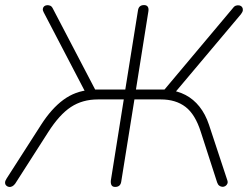

<svg xmlns="http://www.w3.org/2000/svg" viewBox="-30 -731 978 757"><path d="M424 6Q414 6 410 -0.5Q406 -7 407 -19L458 -339H356Q295 -339 249.5 -309Q204 -279 160 -210L30 -7Q25 0 18.5 3.5Q12 7 5.5 6Q-1 5 -5.5 0.5Q-10 -4 -10 -11Q-10 -18 -4 -27L132 -239Q173 -303 220 -337.5Q267 -372 324 -376L311 -359L142 -683Q138 -690 139 -696.5Q140 -703 144.5 -706.5Q149 -710 155.5 -710.5Q162 -711 168 -708.5Q174 -706 178 -698L353 -363L334 -378H464L514 -690Q517 -711 538 -711Q548 -711 552.5 -704.5Q557 -698 555 -686L506 -378H623L606 -363L889 -700Q894 -707 901 -709Q908 -711 914.5 -709.5Q921 -708 924.5 -703Q928 -698 927.5 -691Q927 -684 920 -675L654 -359L633 -376Q670 -373 701.5 -356.5Q733 -340 756.5 -310.5Q780 -281 794 -239L866 -21Q869 -13 866.5 -7Q864 -1 858.5 2.5Q853 6 846.5 5.5Q840 5 834.5 1Q829 -3 826 -12L762 -210Q740 -280 701.5 -309.5Q663 -339 604 -339H500L448 -15Q445 6 424 6Z"/></svg>

Font: Nunito Variable Extra Light
Style: Italic
Weight: 200
Italic angle: -9°
Designer: Vernon Adams
Foundry: Vernon Adams
Version: Version 3.602